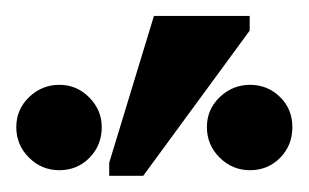

<svg xmlns="http://www.w3.org/2000/svg" viewBox="-24 -758 381 237"><path d="M284.7 -547.9Q262.7 -547.9 247.1 -563.5Q231.4 -579.1 231.4 -601.1Q231.4 -623 247.3 -638.2Q263.2 -653.3 284.7 -653.3Q306.2 -653.3 321.5 -638.4Q336.9 -623.5 336.9 -601.1Q336.9 -578.6 321.8 -563.2Q306.6 -547.9 284.7 -547.9ZM49.3 -547.9Q27.3 -547.9 11.7 -563.5Q-3.9 -579.1 -3.9 -601.1Q-3.9 -623 12 -638.2Q27.8 -653.3 49.3 -653.3Q70.8 -653.3 86.2 -637.7Q101.6 -622.1 101.6 -601.1Q101.6 -578.6 86.4 -563.2Q71.3 -547.9 49.3 -547.9ZM110.8 -541V-557.1L166 -738.3H284.2V-720.2L152.8 -541Z"/></svg>

Font: Liberation Serif
Style: Bold Italic
Weight: 700
Italic angle: -16.333°
Designer: Steve Matteson
Foundry: Ascender Corporation
Version: Version 2.1.5